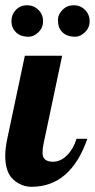

<svg xmlns="http://www.w3.org/2000/svg" viewBox="-28 -715 366 741"><path d="M309.1 -179.2Q244.6 5.9 93.8 5.9Q54.2 5.9 22.9 -22.5Q-7.8 -50.8 -7.8 -113.8Q-7.8 -142.1 0 -179.2L67.9 -500H211.9L140.1 -160.2Q136.2 -142.1 136.2 -124.5Q136.2 -90.8 176.8 -90.8Q206.1 -90.8 231.2 -116.2Q256.3 -141.6 267.1 -179.2ZM120.1 -590.3Q101.6 -573.2 83 -573.2Q50.8 -573.2 33.4 -590.6Q16.1 -607.9 16.1 -633.3Q16.1 -658.7 33.2 -676.8Q50.8 -694.8 76.4 -694.8Q102.1 -694.8 120.1 -677Q138.2 -659.2 138.2 -633.5Q138.2 -607.9 120.1 -590.3ZM262.7 -573.2Q215.8 -573.2 200.2 -609.4Q195.8 -620.6 195.8 -639.9Q195.8 -659.2 213.4 -677Q231 -694.8 256.6 -694.8Q282.2 -694.8 300 -677Q317.9 -659.2 317.9 -633.5Q317.9 -607.9 299.8 -590.6Q281.7 -573.2 262.7 -573.2Z"/></svg>

Font: UVF Lobster12
Style: Regular
Weight: 400
Designer: Pablo Impallari
Foundry: Pablo Impallari. www.impallari.com
Version: Version 1.004